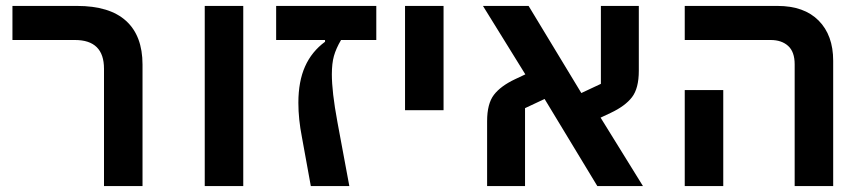

<svg xmlns="http://www.w3.org/2000/svg" viewBox="-20 -628 2904 648"><path d="M331 -396Q331 -493 233 -493H22V-608H240Q350 -608 405.5 -557.5Q461 -507 461 -410V0H331Z M671 -608H801V0H671Z M912 -608H1250V-493H1131Q1114 -464 1107 -439Q1100 -414 1100 -377Q1100 -348 1104.5 -308.5Q1109 -269 1119 -215L1159 0H1029L999 -165Q987 -226 987 -281Q987 -353 1009.5 -403.5Q1032 -454 1077 -487V-493H912Z M1347 -608H1477V-256H1347Z M1624 -219Q1624 -278 1647 -308Q1670 -338 1719 -361L1753 -377L1610 -608H1764L1942 -314L2008 -345V-608H2136V-389Q2136 -330 2113 -300Q2090 -270 2041 -247L2007 -231L2150 0H1996L1818 -294L1752 -263V0H1624Z M2662 -411Q2662 -453 2640 -473Q2618 -493 2581 -493H2291V-608H2604Q2694 -608 2743 -558.5Q2792 -509 2792 -423V0H2662ZM2291 -324H2421V0H2291Z"/></svg>

Font: IBM Plex Sans Hebrew SemiBold
Style: Regular
Weight: 600
Designer: Mike Abbink, Paul van der Laan, Pieter van Rosmalen, Yanek Iontef
Foundry: Bold Monday
Version: Version 1.2